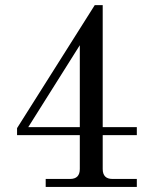

<svg xmlns="http://www.w3.org/2000/svg" viewBox="-20 -733 614 753"><path d="M46.9 -203.1V-230.5L351.6 -712.9H382.8V-234.4H516.6V-203.1H382.8V-70.3Q382.8 -31.2 420.9 -31.2H516.6V0H159.2V-31.2H254.9Q293 -31.2 293 -70.3V-203.1ZM90.8 -234.4H293V-555.7Z"/></svg>

Font: Theano Modern
Style: Regular
Weight: 400
Designer: Alexey Kryukov
Version: Version 2.00